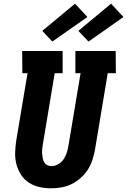

<svg xmlns="http://www.w3.org/2000/svg" viewBox="-20 -1011 688 1039"><path d="M257 8Q224 8 193 1Q162 -6 136 -23Q110 -40 93.5 -66Q77 -92 69 -122Q61 -152 62 -185Q63 -218 68 -251L129 -615H101L100 -735H319V-615H276L212 -231Q210 -219 208.5 -206Q207 -193 208 -180.5Q209 -168 211 -156Q213 -144 219 -133.5Q225 -123 235.5 -117.5Q246 -112 259 -112Q277 -112 295 -122.5Q313 -133 324 -149Q335 -165 341 -183.5Q347 -202 350 -220L416 -615H388V-735H606L607 -615H563L494 -201Q489 -173 480 -145.5Q471 -118 455.5 -93.5Q440 -69 417 -48.5Q394 -28 367.5 -15Q341 -2 313 3Q285 8 257 8ZM459 -786 404 -844 581 -991 648 -919ZM263 -786 209 -844 386 -991 453 -919Z"/></svg>

Font: Iosevka Etoile Heavy
Style: Italic
Weight: 900
Italic angle: -9°
Designer: Belleve Invis
Foundry: Belleve Invis
Version: Version 22.1.2; ttfautohint (v1.8.4)